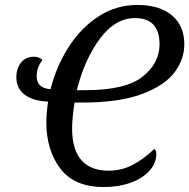

<svg xmlns="http://www.w3.org/2000/svg" viewBox="-20 -745 764 775"><path d="M167 -252Q167 -286 174 -335Q114 -337 80 -362.5Q46 -388 46 -433Q46 -469 65 -492.5Q84 -516 117 -516Q138 -516 151 -503Q140 -488 134 -472.5Q128 -457 128 -437Q128 -389 184 -385Q207 -476 256 -553.5Q305 -631 376.5 -678Q448 -725 534 -725Q624 -725 674 -683Q724 -641 724 -566Q724 -506 684.5 -453Q645 -400 553 -365.5Q461 -331 312 -331H281Q277 -308 274 -278Q271 -248 271 -227Q271 -140 309 -98Q347 -56 418 -56Q470 -56 514.5 -79Q559 -102 603 -144Q611 -137 611 -124Q611 -87 583.5 -56Q556 -25 507.5 -7.5Q459 10 399 10Q280 10 223.5 -64.5Q167 -139 167 -252ZM324 -381Q487 -381 555.5 -435.5Q624 -490 624 -566Q624 -672 525 -672Q445 -672 383 -588.5Q321 -505 290 -381Z"/></svg>

Font: Noto Serif Narrow
Style: Italic
Weight: 400
Width: 4
Italic angle: -12°
Designer: Monotype Design Team
Foundry: Monotype Imaging Inc.
Version: Version 1.001